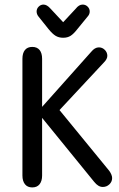

<svg xmlns="http://www.w3.org/2000/svg" viewBox="-20 -810 518 839"><path d="M164 -343V-553Q164 -578 153 -591.5Q142 -605 121 -605Q100 -605 89 -591.5Q78 -578 78 -553V-43Q78 -19 89 -5Q100 9 121 9Q142 9 153 -5Q164 -19 164 -43V-295L391 -16Q409 7 429 7Q446 7 458 -4.5Q470 -16 470 -32Q470 -39 466.5 -47.5Q463 -56 457 -64L240 -329L434 -537Q449 -552 449 -566Q449 -581 438 -592Q427 -603 412 -603Q394 -603 378 -583ZM256 -713 200 -773Q185 -790 170 -790Q158 -790 149 -781Q140 -772 140 -760Q140 -748 148 -738L192 -683Q209 -662 223 -653.5Q237 -645 256 -645Q275 -645 288.5 -653.5Q302 -662 319 -684L364 -739Q372 -748 372 -760Q372 -772 363 -781Q354 -790 341 -790Q325 -790 311 -772Z"/></svg>

Font: Beiruti Medium
Style: Regular
Weight: 500
Designer: Arlette Boutros
Foundry: Boutros
Version: Version 1.41